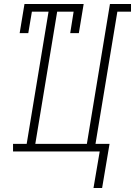

<svg xmlns="http://www.w3.org/2000/svg" viewBox="-20 -755 673 957"><path d="M446 182 477 0H45V-38H113L222 -697H139L121 -590H78L102 -735H397L373 -590H330L347 -697H265L156 -38H413L528 -735H633V-697H565L456 -38H526L489 182Z"/></svg>

Font: Iosevka Slab XLtExObl
Style: Regular
Weight: 200
Width: 7
Italic angle: -9°
Monospace: yes
Designer: Belleve Invis
Foundry: Belleve Invis
Version: Version 11.1.1; ttfautohint (v1.8.3)